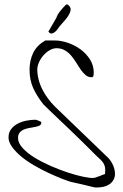

<svg xmlns="http://www.w3.org/2000/svg" viewBox="-20 -827 542 847"><path d="M17.6 -220.7Q17.6 -243.2 29.8 -258.3Q42 -273.4 59.6 -282.2Q77.1 -291 97.7 -294.9Q118.2 -298.8 135.7 -298.8Q139.6 -298.8 149.4 -294.9Q159.2 -291 162.1 -289.1V-288.1Q162.1 -287.1 162.1 -286.1Q162.1 -277.3 154.8 -273.4Q147.5 -269.5 135.7 -267.1Q124 -264.6 110.8 -262.7Q97.7 -260.7 85.9 -255.9Q74.2 -251 66.9 -242.2Q59.6 -233.4 59.6 -217.8Q59.6 -196.3 80.1 -173.8Q100.6 -151.4 132.3 -131.8Q164.1 -112.3 203.1 -95.2Q242.2 -78.1 279.3 -65.9Q316.4 -53.7 346.7 -47.4Q377 -41 392.6 -42Q395.5 -42 402.8 -44.4Q410.2 -46.9 418 -49.8Q425.8 -52.7 433.1 -55.7Q440.4 -58.6 443.4 -59.6Q443.4 -61.5 443.8 -67.9Q444.3 -74.2 444.3 -76.2Q444.3 -87.9 441.4 -96.2Q438.5 -104.5 433.1 -111.8Q427.7 -119.1 419.4 -126.5Q411.1 -133.8 400.4 -144.5Q391.6 -153.3 374 -170.9Q356.4 -188.5 334 -210.4Q311.5 -232.4 286.6 -256.3Q261.7 -280.3 238.3 -302.2Q214.8 -324.2 197.3 -341.3Q179.7 -358.4 170.9 -367.2Q142.6 -403.3 126.5 -438.5Q110.4 -473.6 110.4 -519.5Q110.4 -560.5 126.5 -593.8Q142.6 -627 179.7 -648.4Q181.6 -648.4 187.5 -648.4Q193.4 -648.4 200.2 -648.4Q207 -648.4 213.4 -648.4Q219.7 -648.4 221.7 -648.4Q249 -648.4 279.3 -638.2Q309.6 -627.9 335 -609.4Q360.4 -590.8 377 -564.5Q393.6 -538.1 393.6 -506.8Q393.6 -502.9 392.6 -494.6Q391.6 -486.3 383.8 -486.3Q369.1 -486.3 357.9 -495.6Q346.7 -504.9 336.4 -519.5Q326.2 -534.2 316.4 -550.3Q306.6 -566.4 294.4 -581.1Q282.2 -595.7 266.1 -605Q250 -614.3 229.5 -614.3Q213.9 -614.3 198.2 -605Q182.6 -595.7 170.9 -582Q159.2 -568.4 151.9 -551.8Q144.5 -535.2 144.5 -520.5Q144.5 -499 150.4 -476.1Q156.2 -453.1 167 -432.1Q177.7 -411.1 191.9 -392.1Q206.1 -373 221.7 -357.4L452.1 -135.7Q466.8 -123 477.1 -101.6Q487.3 -80.1 487.3 -60.5Q487.3 -44.9 480.5 -33.2Q473.6 -21.5 462.9 -14.2Q452.1 -6.8 438 -3.4Q423.8 0 409.2 0H400.4Q392.6 -1 376 -5.4Q359.4 -9.8 341.8 -13.7Q324.2 -17.6 309.1 -21Q293.9 -24.4 290 -25.4Q274.4 -30.3 248.5 -40.5Q222.7 -50.8 192.4 -64.9Q162.1 -79.1 130.9 -97.2Q99.6 -115.2 74.7 -135.7Q49.8 -156.2 33.7 -178.2Q17.6 -200.2 17.6 -220.7ZM249 -717.8Q243.2 -711.9 237.3 -703.1Q231.4 -694.3 224.1 -687.5Q216.8 -680.7 209 -679.2Q201.2 -677.7 193.4 -687.5L228.5 -748Q233.4 -762.7 244.6 -776.9Q255.9 -791 265.6 -800.8Q275.4 -814.5 286.1 -799.8Q293.9 -791 291 -779.3Q288.1 -767.6 280.3 -755.9Q272.5 -744.1 263.2 -733.9Q253.9 -723.6 249 -717.8Z"/></svg>

Font: Zeyada
Style: Regular
Weight: 400
Version: Version 1.002 2010